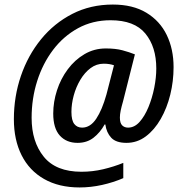

<svg xmlns="http://www.w3.org/2000/svg" viewBox="-20 -736 800 844"><path d="M330 88Q239 88 174 51Q109 14 75 -53.5Q41 -121 41 -212Q41 -312 72 -402.5Q103 -493 160.5 -563.5Q218 -634 298 -675Q378 -716 476 -716Q564 -716 623.5 -680Q683 -644 713 -582Q743 -520 743 -441Q743 -379 728.5 -320Q714 -261 686.5 -213Q659 -165 621 -136.5Q583 -108 536 -108Q490 -108 469 -130.5Q448 -153 443 -189H440Q420 -153 391 -130.5Q362 -108 321 -108Q272 -108 243 -140Q214 -172 214 -237Q214 -288 230.5 -339Q247 -390 278 -431.5Q309 -473 351.5 -498Q394 -523 445 -523Q488 -523 518 -515Q548 -507 573 -497L521 -291Q514 -267 510.5 -250Q507 -233 507 -219Q507 -195 517 -185Q527 -175 543 -175Q571 -175 593.5 -200Q616 -225 632.5 -265Q649 -305 658 -350Q667 -395 667 -435Q667 -530 619 -588.5Q571 -647 466 -647Q387 -647 323 -612Q259 -577 213.5 -517Q168 -457 143.5 -380Q119 -303 119 -218Q119 -113 172.5 -47Q226 19 338 19Q387 19 433.5 8Q480 -3 522 -20V47Q478 66 428.5 77Q379 88 330 88ZM341 -175Q377 -175 403 -214Q429 -253 448 -321L481 -449Q473 -452 461.5 -454Q450 -456 436 -456Q404 -456 378 -436.5Q352 -417 333 -385Q314 -353 304 -316Q294 -279 294 -244Q294 -207 306.5 -191Q319 -175 341 -175Z"/></svg>

Font: Noto Sans SemiCondensed Medium
Style: Italic
Weight: 500
Width: 4
Italic angle: -12°
Designer: Monotype Design Team
Foundry: Monotype Imaging Inc.
Version: Version 2.013; ttfautohint (v1.8.4.7-5d5b)